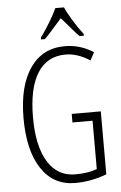

<svg xmlns="http://www.w3.org/2000/svg" viewBox="-62 -974 648 1027"><g transform="rotate(-5 262.5 -460.5)"><path d="M391.1 -771Q370.6 -791.5 346.7 -820.3L299.3 -875Q264.2 -835.9 250 -819.3Q222.7 -787.6 205.1 -771H184.1V-780.3Q243.2 -862.3 274.9 -931.2H321.3Q332.5 -904.8 359.4 -860.4Q382.3 -821.8 414.1 -780.3V-771ZM313 -359.9H469.2V-22Q387.2 9.8 299.8 9.8Q183.1 9.8 118.7 -87.9Q54.2 -185.5 54.2 -358.9Q54.2 -532.2 121.1 -628.4Q187.5 -724.1 308.1 -724.1Q389.6 -724.1 460.9 -678.2L438 -636.2Q371.1 -679.2 308.1 -679.2Q208 -679.2 156.2 -596.7Q105 -514.6 105 -357.9Q105 -204.6 157.2 -120.1Q209 -36.1 304.2 -36.1Q373 -36.1 420.9 -54.2V-314H313Z"/></g></svg>

Font: Germano
Style: Regular
Weight: 300
Width: 3
Foundry: Ascender Corporation
Version: Version 1.10; ttfautohint (v1.5)